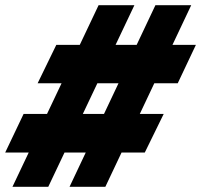

<svg xmlns="http://www.w3.org/2000/svg" viewBox="-50 -720 775 740"><path d="M218 0 549 -700H687L356 0ZM-30 -132 41 -281H581L508 -132ZM-2 0 330 -700H468L136 0ZM95 -399 167 -547H705L635 -399Z"/></svg>

Font: Azeret Mono Thin ExtraBold
Style: Italic
Weight: 800
Italic angle: -12°
Version: Version 1.002